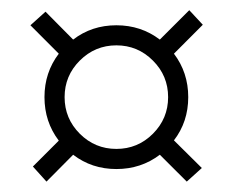

<svg xmlns="http://www.w3.org/2000/svg" viewBox="-20 -511 453 373"><path d="M135 -393.3Q105.5 -363.8 105.5 -322.3Q105.5 -280.8 135 -251.2Q164.6 -221.7 206.1 -221.7Q247.6 -221.7 277.1 -251.2Q306.6 -280.8 306.6 -322.3Q306.6 -363.8 277.1 -393.3Q247.6 -422.9 206.1 -422.9Q164.6 -422.9 135 -393.3ZM94.2 -406.7 39.1 -461.9 68.4 -488.3 122.1 -434.1Q158.2 -461.9 206.1 -461.9Q253.9 -461.9 290.5 -434.1L347.7 -491.2L374 -462.9L317.9 -406.7Q345.7 -370.1 345.7 -322.3Q345.7 -274.4 317.9 -238.3L372.1 -184.6L342.8 -158.2L290.5 -210.4Q253.9 -182.6 206.1 -182.6Q158.2 -182.6 122.1 -210.4L70.3 -158.2L43.9 -187.5L94.2 -237.8Q66.4 -274.4 66.4 -322.3Q66.4 -370.1 94.2 -406.7Z"/></svg>

Font: spinweradC
Style: Bold
Weight: 700
Width: 7
Version: Version 0.3